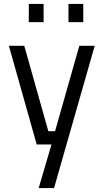

<svg xmlns="http://www.w3.org/2000/svg" viewBox="-20 -732 524 973"><path d="M176 221 241 0H166L25 -500H103L225 -67H259L382 -500H460L254 221ZM327 -620V-712H402V-620ZM126 -620V-712H201V-620Z"/></svg>

Font: Cairo Play
Style: Regular
Weight: 400
Designer: Mohamed Gaber, Accademia di Belle Arti di Urbino
Foundry: Kief Type Foundry, Accademia di Belle Arti di Urbino
Version: Version 3.119